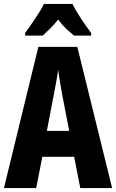

<svg xmlns="http://www.w3.org/2000/svg" viewBox="-20 -1044 587 971"><path d="M386 -93 355 -251H194L163 -93H0L174 -807H371L547 -93ZM295 -563Q288 -602 283 -632Q278 -662 274 -691Q271 -666 264.5 -631Q258 -596 252 -565L217 -382H330ZM346 -1024Q363 -991 387.5 -953.5Q412 -916 441 -877V-864H354Q337 -878 315.5 -898Q294 -918 274 -945Q253 -918 231 -897Q209 -876 196 -864H107V-877Q121 -896 140 -923.5Q159 -951 176.5 -978.5Q194 -1006 202 -1024Z"/></svg>

Font: Noto Sans Kannada UI ExtraCondensed ExtraBold
Style: Regular
Weight: 800
Width: 2
Designer: Jelle Bosma - Monotype Design Team
Foundry: Monotype Imaging Inc.
Version: Version 2.005; ttfautohint (v1.8.4.7-5d5b)